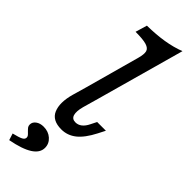

<svg xmlns="http://www.w3.org/2000/svg" viewBox="-286 -656 890 890"><g transform="rotate(45 159.5 -211.0)"><path d="M78.4 -550.8 95.4 -608.1Q155.2 -608.9 204.6 -616.9Q254.1 -625 295.6 -641.1L174.7 -206.7H98.6L172.8 -475.8Q180.9 -505.6 176.9 -521.3Q172.8 -537 150.2 -543.9Q127.6 -550.8 78.4 -550.8ZM178 -56.6Q195 -56.6 208.9 -67.4Q222.9 -78.2 233.4 -99.8L248.2 -129.2H305.4L287.3 -93.8Q258.5 -37.8 226.5 -12.5Q194.6 12.7 154.7 12.7Q95.2 12.7 77.6 -28.9Q60.1 -70.5 78.8 -137.7L98.6 -206.7H174.7L153.5 -131.9Q143.9 -96.6 149.6 -76.6Q155.4 -56.6 178 -56.6ZM68.5 153.2Q68.5 146.8 64.9 142Q61.3 137.2 53.2 129.8Q43.6 120.3 39.5 114.6Q35.4 108.9 35.4 99.9Q35.4 83.5 50.4 72.4Q65.3 61.3 88.5 61.3Q119.8 61.3 141 80.1Q162.2 99 162.2 126.5Q162.2 159.1 126.9 181.9Q91.6 204.7 19.3 218.5L8.8 185.5Q42.7 177.4 55.6 170.6Q68.5 163.7 68.5 153.2Z"/></g></svg>

Font: Playfair Micro SmCond SmLight
Style: Italic
Weight: 360
Width: 4
Italic angle: -15.6°
Designer: Claus Eggers Sørensen
Foundry: Claus Eggers Sørensen
Version: Version 2.203;Glyphs 3.3 (3326)